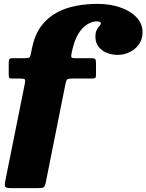

<svg xmlns="http://www.w3.org/2000/svg" viewBox="-20 -820 755 990"><path d="M6.5 116.5Q3 136 7.2 143Q11.5 150 37 150H175Q199 150 205.5 145.2Q212 140.5 216 121L318 -389.5Q321 -405 326 -410Q331 -415 350 -415H452.5Q466 -415 470.5 -417.8Q475 -420.5 475 -434V-494Q475 -510.5 471 -515.2Q467 -520 451 -520H367Q350.5 -520 348.2 -524.8Q346 -529.5 348.5 -542L350 -550Q363 -614 385.8 -648.8Q408.5 -683.5 433.8 -696.8Q459 -710 479 -710Q488 -710 494 -707.2Q500 -704.5 500 -700Q500 -694 493 -686.5Q486 -679 479 -666Q472 -653 472 -630Q472 -599 488.8 -578.2Q505.5 -557.5 531.8 -547.2Q558 -537 587 -537Q619 -537 648.2 -551Q677.5 -565 696.2 -591.2Q715 -617.5 715 -654Q715 -697.5 684 -730.5Q653 -763.5 600.2 -781.8Q547.5 -800 482 -800Q426 -800 371.8 -789.8Q317.5 -779.5 271.2 -754.2Q225 -729 192 -684.8Q159 -640.5 145 -572L138.5 -539Q136 -527.5 131 -523.8Q126 -520 108 -520H47Q31 -520 28 -515Q25 -510 25 -494V-435.5Q25 -423.5 27.5 -419.2Q30 -415 42 -415H83.5Q105 -415 108.2 -410.2Q111.5 -405.5 108 -388.5Z"/></svg>

Font: Besley Black
Style: Italic
Weight: 900
Italic angle: -13°
Designer: Owen Earl
Foundry: indestructible type*
Version: Version 2.001